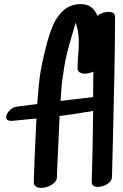

<svg xmlns="http://www.w3.org/2000/svg" viewBox="-20 -942 602 938"><path d="M10 -370Q10 -385 26.5 -402Q43 -419 62 -421L162 -434Q168 -524 176 -578Q184 -632 205 -715Q220 -773 238 -816.5Q256 -860 290 -891Q324 -922 376 -922Q433 -922 456 -865Q467 -874 481.5 -879Q496 -884 510 -884Q542 -884 542 -859Q542 -664 532 -272L527 -76Q526 -57 504 -43Q482 -29 459 -29Q427 -29 428 -55Q433 -201 435 -400Q348 -385 271 -375L266 -261Q258 -94 258 -74Q257 -54 232 -39Q207 -24 181 -24Q165 -24 155 -31Q145 -38 145 -52Q147 -141 158 -363L44 -352Q27 -350 18.5 -355Q10 -360 10 -370ZM435 -468 436 -592Q414 -582 395 -582Q380 -582 369.5 -588.5Q359 -595 359 -608Q359 -630 360 -646Q361 -662 362 -673Q365 -705 365 -737Q365 -763 360 -795Q358 -803 355 -813Q352 -823 351 -828L350 -832Q323 -743 310 -692Q297 -641 289 -582Q283 -543 280.5 -515.5Q278 -488 276 -449Z"/></svg>

Font: Sedgwick Ave
Style: Regular
Weight: 400
Designer: Kevin Burke, Pedro Vergani
Foundry: Google, Inc.
Version: Version 1.000